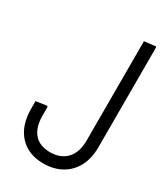

<svg xmlns="http://www.w3.org/2000/svg" viewBox="-235 -863 1053 1201"><g transform="rotate(30 291.5 -262.5)"><path d="M444 -212V-746L526 -756L529 -748V-212ZM281 231Q171 231 107.5 162Q44 93 44 -29H127Q127 58 166.5 103.5Q206 149 281 149Q358 149 401 102.5Q444 56 444 -29H529Q529 52 497.5 110.5Q466 169 410 200Q354 231 281 231ZM44 -29V-83L124 -94L127 -86V-29ZM444 -29V-352L526 -362L529 -354V-29Z"/></g></svg>

Font: Fustat Medium
Style: Regular
Weight: 500
Designer: Mohamed Gaber, Khaled Hosny, Laura Garcia Mut
Foundry: Kief Type Foundry, Alif Type Foundry, Hard Type Foundry
Version: Version 1.007